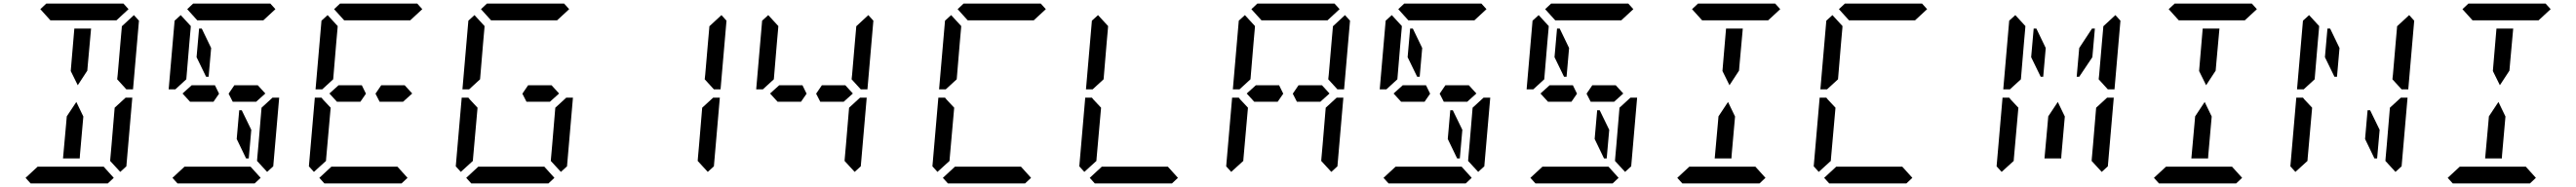

<svg xmlns="http://www.w3.org/2000/svg" viewBox="-20 -1020 14312 1040"><path d="M424 -157 423 -139H330L347 -327L351 -373L404 -453L443 -372L439 -327ZM204 -969 237 -1000H666L694 -969L627 -907H625H490H397H262H260ZM393 -861H486L469 -673L465 -627L412 -546L373 -625L377 -673ZM612 -31 579 0H150L122 -31L189 -93H191H326H419H554H556ZM617 -421 678 -477H715L682 -95L648 -64L592 -125L593 -139L600 -218ZM724 -936 752 -905 719 -523H682L631 -579L634 -607L649 -782L656 -861L657 -874Z M1036 -454 994 -500 1045 -546H1148H1174L1197 -499L1166 -454H1050ZM1139 -593H1125L1072 -702L1086 -861H1101L1153 -753ZM1020 -969 1053 -1000H1482L1510 -969L1443 -907H1441H1306H1213H1078H1076ZM1309 -407H1323L1376 -298L1362 -139H1347L1295 -247ZM1428 -31 1395 0H966L938 -31L1005 -93H1007H1142H1235H1370H1372ZM1433 -421 1494 -477H1531L1498 -95L1464 -64L1408 -125L1409 -139L1416 -218ZM1015 -579 954 -523H917L950 -905L984 -936L1040 -875L1039 -861L1032 -782ZM1412 -546 1454 -500 1403 -454H1390H1313H1273L1250 -499L1282 -546H1308Z M1852 -454 1810 -500 1861 -546H1964H1990L2013 -499L1982 -454H1866ZM1836 -969 1869 -1000H2298L2326 -969L2259 -907H2257H2122H2029H1894H1892ZM1724 -64 1696 -95 1729 -477H1766L1774 -467L1817 -421L1799 -218L1792 -139L1791 -125ZM2244 -31 2211 0H1782L1754 -31L1821 -93H1823H1958H2051H2186H2188ZM1831 -579 1770 -523H1733L1766 -905L1800 -936L1856 -875L1855 -861L1848 -782ZM2228 -546 2270 -500 2219 -454H2206H2129H2089L2066 -499L2098 -546H2124Z M2652 -969 2685 -1000H3114L3142 -969L3075 -907H3073H2938H2845H2710H2708ZM2540 -64 2512 -95 2545 -477H2582L2590 -467L2633 -421L2615 -218L2608 -139L2607 -125ZM3060 -31 3027 0H2598L2570 -31L2637 -93H2639H2774H2867H3002H3004ZM3065 -421 3126 -477H3163L3130 -95L3096 -64L3040 -125L3041 -139L3048 -218ZM2647 -579 2586 -523H2549L2582 -905L2616 -936L2672 -875L2671 -861L2664 -782ZM3044 -546 3086 -500 3035 -454H3022H2945H2905L2882 -499L2914 -546H2940Z M3881 -421 3942 -477H3979L3946 -95L3912 -64L3856 -125L3857 -139L3864 -218ZM3988 -936 4016 -905 3983 -523H3946L3895 -579L3898 -607L3913 -782L3920 -861L3921 -874Z M4300 -454 4258 -500 4309 -546H4412H4438L4461 -499L4430 -454H4314ZM4697 -421 4758 -477H4795L4762 -95L4728 -64L4672 -125L4673 -139L4680 -218ZM4804 -936 4832 -905 4799 -523H4762L4711 -579L4714 -607L4729 -782L4736 -861L4737 -874ZM4279 -579 4218 -523H4181L4214 -905L4248 -936L4304 -875L4303 -861L4296 -782ZM4676 -546 4718 -500 4667 -454H4654H4577H4537L4514 -499L4546 -546H4572Z M5300 -969 5333 -1000H5762L5790 -969L5723 -907H5721H5586H5493H5358H5356ZM5188 -64 5160 -95 5193 -477H5230L5238 -467L5281 -421L5263 -218L5256 -139L5255 -125ZM5708 -31 5675 0H5246L5218 -31L5285 -93H5287H5422H5515H5650H5652ZM5295 -579 5234 -523H5197L5230 -905L5264 -936L5320 -875L5319 -861L5312 -782Z M6004 -64 5976 -95 6009 -477H6046L6054 -467L6097 -421L6079 -218L6072 -139L6071 -125ZM6524 -31 6491 0H6062L6034 -31L6101 -93H6103H6238H6331H6466H6468ZM6111 -579 6050 -523H6013L6046 -905L6080 -936L6136 -875L6135 -861L6128 -782Z M6948 -454 6906 -500 6957 -546H7060H7086L7109 -499L7078 -454H6962ZM6932 -969 6965 -1000H7394L7422 -969L7355 -907H7353H7218H7125H6990H6988ZM6820 -64 6792 -95 6825 -477H6862L6870 -467L6913 -421L6895 -218L6888 -139L6887 -125ZM7345 -421 7406 -477H7443L7410 -95L7376 -64L7320 -125L7321 -139L7328 -218ZM7452 -936 7480 -905 7447 -523H7410L7359 -579L7362 -607L7377 -782L7384 -861L7385 -874ZM6927 -579 6866 -523H6829L6862 -905L6896 -936L6952 -875L6951 -861L6944 -782ZM7324 -546 7366 -500 7315 -454H7302H7225H7185L7162 -499L7194 -546H7220Z M7764 -454 7722 -500 7773 -546H7876H7902L7925 -499L7894 -454H7778ZM7867 -593H7853L7800 -702L7814 -861H7829L7881 -753ZM7748 -969 7781 -1000H8210L8238 -969L8171 -907H8169H8034H7941H7806H7804ZM8037 -407H8051L8104 -298L8090 -139H8075L8023 -247ZM8156 -31 8123 0H7694L7666 -31L7733 -93H7735H7870H7963H8098H8100ZM8161 -421 8222 -477H8259L8226 -95L8192 -64L8136 -125L8137 -139L8144 -218ZM7743 -579 7682 -523H7645L7678 -905L7712 -936L7768 -875L7767 -861L7760 -782ZM8140 -546 8182 -500 8131 -454H8118H8041H8001L7978 -499L8010 -546H8036Z M8580 -454 8538 -500 8589 -546H8692H8718L8741 -499L8710 -454H8594ZM8683 -593H8669L8616 -702L8630 -861H8645L8697 -753ZM8564 -969 8597 -1000H9026L9054 -969L8987 -907H8985H8850H8757H8622H8620ZM8853 -407H8867L8920 -298L8906 -139H8891L8839 -247ZM8972 -31 8939 0H8510L8482 -31L8549 -93H8551H8686H8779H8914H8916ZM8977 -421 9038 -477H9075L9042 -95L9008 -64L8952 -125L8953 -139L8960 -218ZM8559 -579 8498 -523H8461L8494 -905L8528 -936L8584 -875L8583 -861L8576 -782ZM8956 -546 8998 -500 8947 -454H8934H8857H8817L8794 -499L8826 -546H8852Z M9600 -157 9599 -139H9506L9523 -327L9527 -373L9580 -453L9619 -372L9615 -327ZM9380 -969 9413 -1000H9842L9870 -969L9803 -907H9801H9666H9573H9438H9436ZM9569 -861H9662L9645 -673L9641 -627L9588 -546L9549 -625L9553 -673ZM9788 -31 9755 0H9326L9298 -31L9365 -93H9367H9502H9595H9730H9732Z M10196 -969 10229 -1000H10658L10686 -969L10619 -907H10617H10482H10389H10254H10252ZM10084 -64 10056 -95 10089 -477H10126L10134 -467L10177 -421L10159 -218L10152 -139L10151 -125ZM10604 -31 10571 0H10142L10114 -31L10181 -93H10183H10318H10411H10546H10548ZM10191 -579 10130 -523H10093L10126 -905L10160 -936L10216 -875L10215 -861L10208 -782Z M11432 -157 11431 -139H11338L11355 -327L11359 -373L11412 -453L11451 -372L11447 -327ZM11331 -593H11317L11264 -702L11278 -861H11293L11345 -753ZM11100 -64 11072 -95 11105 -477H11142L11150 -467L11193 -421L11175 -218L11168 -139L11167 -125ZM11625 -421 11686 -477H11723L11690 -95L11656 -64L11600 -125L11601 -139L11608 -218ZM11732 -936 11760 -905 11727 -523H11690L11639 -579L11642 -607L11657 -782L11664 -861L11665 -874ZM11602 -861H11618L11604 -702L11531 -593H11517L11531 -753ZM11207 -579 11146 -523H11109L11142 -905L11176 -936L11232 -875L11231 -861L11224 -782Z M12248 -157 12247 -139H12154L12171 -327L12175 -373L12228 -453L12267 -372L12263 -327ZM12028 -969 12061 -1000H12490L12518 -969L12451 -907H12449H12314H12221H12086H12084ZM12217 -861H12310L12293 -673L12289 -627L12236 -546L12197 -625L12201 -673ZM12436 -31 12403 0H11974L11946 -31L12013 -93H12015H12150H12243H12378H12380Z M12963 -593H12949L12896 -702L12910 -861H12925L12977 -753ZM13133 -407H13147L13200 -298L13186 -139H13171L13119 -247ZM12732 -64 12704 -95 12737 -477H12774L12782 -467L12825 -421L12807 -218L12800 -139L12799 -125ZM13257 -421 13318 -477H13355L13322 -95L13288 -64L13232 -125L13233 -139L13240 -218ZM13364 -936 13392 -905 13359 -523H13322L13271 -579L13274 -607L13289 -782L13296 -861L13297 -874ZM12839 -579 12778 -523H12741L12774 -905L12808 -936L12864 -875L12863 -861L12856 -782Z M13880 -157 13879 -139H13786L13803 -327L13807 -373L13860 -453L13899 -372L13895 -327ZM13660 -969 13693 -1000H14122L14150 -969L14083 -907H14081H13946H13853H13718H13716ZM13849 -861H13942L13925 -673L13921 -627L13868 -546L13829 -625L13833 -673ZM14068 -31 14035 0H13606L13578 -31L13645 -93H13647H13782H13875H14010H14012Z"/></svg>

Font: DSEG14 Classic Mini
Style: Italic
Weight: 400
Italic angle: -5°
Designer: Keshikan(Twitter:@keshinomi_88pro)
Version: Version 0.46